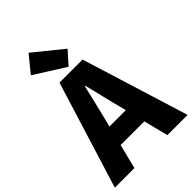

<svg xmlns="http://www.w3.org/2000/svg" viewBox="-300 -1144 1261 1261"><g transform="rotate(-45 330.0 -513.5)"><path d="M339 -776 418 -865 218 -1027 124 -912ZM-8 0H174L217 -171H437L480 0H668L437 -745H223ZM251 -309 267 -372C286 -446 306 -533 324 -611H328C348 -535 367 -446 387 -372L403 -309Z"/></g></svg>

Font: Noto Sans CJK TC Black
Style: Regular
Weight: 900
Designer: Ryoko NISHIZUKA 西塚涼子 (kana, bopomofo & ideographs); Paul D. Hunt (Latin, Greek & Cyrillic); Sandoll Communications 산돌커뮤니
Foundry: Adobe
Version: Version 2.004;hotconv 1.0.118;makeotfexe 2.5.65603